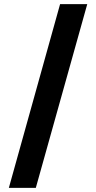

<svg xmlns="http://www.w3.org/2000/svg" viewBox="-20 -799 467 933"><path d="M23 114 272 -779H404L154 114Z"/></svg>

Font: DM Sans 17pt
Style: Bold
Weight: 700
Version: Version 4.004;gftools[0.9.30]